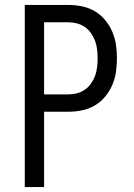

<svg xmlns="http://www.w3.org/2000/svg" viewBox="-20 -755 540 775"><path d="M80 0V-735H256Q283 -735 310.5 -729.5Q338 -724 362 -710Q386 -696 404 -674.5Q422 -653 433 -627.5Q444 -602 448 -574.5Q452 -547 452 -520Q452 -492 448 -464.5Q444 -437 433 -411.5Q422 -386 404 -364.5Q386 -343 362 -329Q338 -315 310.5 -309.5Q283 -304 256 -304H158V0ZM256 -374Q274 -374 291 -378.5Q308 -383 322.5 -393Q337 -403 347.5 -418Q358 -433 364 -449.5Q370 -466 372 -484Q374 -502 374 -520Q374 -537 372 -555Q370 -573 364 -589.5Q358 -606 347.5 -621Q337 -636 322.5 -646Q308 -656 291 -660.5Q274 -665 256 -665H158V-374Z"/></svg>

Font: Iosevka Custom
Style: Regular
Weight: 400
Monospace: yes
Designer: Belleve Invis
Foundry: Belleve Invis
Version: Version 32.5.0; ttfautohint (v1.8.4)